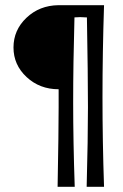

<svg xmlns="http://www.w3.org/2000/svg" viewBox="-20 -606 474 740"><path d="M289 -540 267 -539Q262 -361 262 -210.5Q262 -60 268 114H202Q206 -100 206 -192V-262Q133 -262 82.5 -309Q32 -356 32 -423Q32 -490 82 -537.5Q132 -585 205 -586H381Q375 -403 375 -231.5Q375 -60 381 114H314Q319 -71 319 -193Q319 -315 315 -539H311Z"/></svg>

Font: Ruslan Display
Style: Regular
Weight: 400
Version: Version 1.000